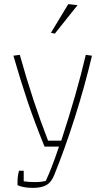

<svg xmlns="http://www.w3.org/2000/svg" viewBox="-20 -734 517 931"><path d="M227 -575 311 -714 356 -709 246 -571ZM65 164V146Q65 122 72 94H95V145Q119 149 149 149Q180 149 202 143Q229 87 266 -23H196Q148 -141 114.5 -240Q81 -339 45 -464L76 -468Q139 -242 213 -52H277Q352 -280 396 -468L426 -464Q390 -312 341.5 -160Q293 -8 242 117Q228 151 204 164Q180 177 139 177Q94 177 65 164Z"/></svg>

Font: Athiti ExtraLight
Style: Regular
Weight: 275
Designer: CadsonDemak Team
Foundry: CadsonDemak
Version: Version 1.033